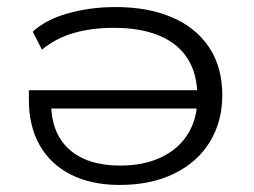

<svg xmlns="http://www.w3.org/2000/svg" viewBox="-20 -517 722 545"><path d="M320 8Q239 8 181 -21.5Q123 -51 92.5 -105Q62 -159 62 -233V-261H562V-209H102L125 -226Q125 -139 176.5 -93Q228 -47 321 -47Q388 -47 437.5 -70.5Q487 -94 513.5 -137Q540 -180 540 -237V-245Q540 -307 513 -350Q486 -393 433 -415.5Q380 -438 302 -438Q241 -438 190 -423.5Q139 -409 99 -376L73 -427Q109 -461 172.5 -479Q236 -497 308 -497Q401 -497 469 -467.5Q537 -438 574 -382Q611 -326 611 -247Q611 -172 575.5 -114Q540 -56 474 -24Q408 8 320 8Z"/></svg>

Font: Nunito Sans 10pt Expanded Light
Style: Regular
Weight: 300
Width: 7
Designer: Vernon Adams
Foundry: Vernon Adams
Version: Version 3.101;gftools[0.9.27]